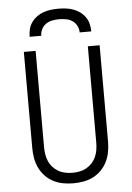

<svg xmlns="http://www.w3.org/2000/svg" viewBox="-62 -1001 725 1055"><g transform="rotate(-5 300.0 -473.5)"><path d="M300 8Q272 8 244 3Q216 -2 190.5 -15Q165 -28 145 -49Q125 -70 113 -95Q101 -120 96 -148Q91 -176 91 -205V-735H156V-205Q156 -185 159 -165Q162 -145 170 -126.5Q178 -108 191.5 -93Q205 -78 222.5 -68Q240 -58 260 -54Q280 -50 300 -50Q320 -50 340 -54Q360 -58 377.5 -68Q395 -78 408.5 -93Q422 -108 430 -126.5Q438 -145 441 -165Q444 -185 444 -205V-735H509V-205Q509 -176 504 -148Q499 -120 487 -95Q475 -70 455 -49Q435 -28 409.5 -15Q384 -2 356 3Q328 8 300 8ZM130 -815Q130 -836 135 -856.5Q140 -877 152 -894Q164 -911 181 -923.5Q198 -936 218 -943Q238 -950 258.5 -952.5Q279 -955 300 -955Q321 -955 341.5 -952.5Q362 -950 382 -943Q402 -936 419 -923.5Q436 -911 448 -894Q460 -877 465 -856.5Q470 -836 470 -815H406Q406 -834 397 -851.5Q388 -869 372.5 -879.5Q357 -890 338 -893.5Q319 -897 300 -897Q281 -897 262 -893.5Q243 -890 227.5 -879.5Q212 -869 203 -851.5Q194 -834 194 -815Z"/></g></svg>

Font: Iosevka SS04 Light Extended
Style: Regular
Weight: 300
Width: 7
Monospace: yes
Designer: Belleve Invis
Foundry: Belleve Invis
Version: Version 19.0.0; ttfautohint (v1.8.4)